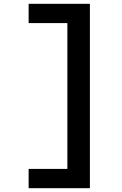

<svg xmlns="http://www.w3.org/2000/svg" viewBox="-20 -843 640 1006"><path d="M130 143V42H333V-722H130V-823H451V143Z"/></svg>

Font: Iosevka Plex Etoile
Style: Bold
Weight: 700
Designer: Belleve Invis
Foundry: Belleve Invis
Version: Version 25.1.1; ttfautohint (v1.8.4)